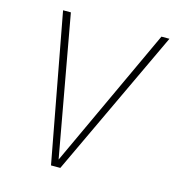

<svg xmlns="http://www.w3.org/2000/svg" viewBox="-103 -769 780 856"><g transform="rotate(15 287.0 -341.0)"><path d="M253 0H210L83 -682H119L236 -34L537 -682H574Z"/></g></svg>

Font: FiraGO UltraLight
Style: Italic
Weight: 200
Italic angle: -8°
Designer: bBox Type GmbH
Foundry: bBox Type GmbH
Version: Version 1.001